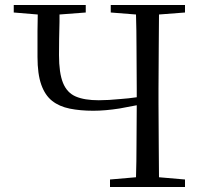

<svg xmlns="http://www.w3.org/2000/svg" viewBox="-20 -748 812 768"><path d="M353 -305Q301 -305 259 -313.5Q217 -322 188.5 -344.5Q160 -367 145 -409.5Q130 -452 130 -520Q130 -572 130 -624Q130 -657 131 -690L35 -698V-728H323V-698L218 -690Q218 -676 218 -661Q217 -626 216.5 -591.5Q216 -557 216 -528Q216 -456 232 -416.5Q248 -377 283 -362Q318 -347 375 -347Q413 -347 463 -352Q493 -354 527 -359V-391Q527 -476 526 -560Q526 -625 524 -690L423 -698V-728H720V-698L616 -690Q615 -626 615 -561Q614 -476 614 -391V-337Q614 -252 615 -168Q615 -104 616 -39L720 -30V0H420V-30L524 -39Q526 -103 526 -168Q527 -245 527 -327Q493 -320 458 -314Q400 -305 353 -305Z"/></svg>

Font: Early Summer Mincho
Style: Regular
Weight: 400
Designer: GuiWonder
Version: Version 1.002